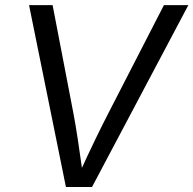

<svg xmlns="http://www.w3.org/2000/svg" viewBox="-20 -748 773 768"><path d="M243.7 0 96.2 -727.5H190.4L273.9 -293.5Q281.7 -252.4 290.8 -193.4Q299.8 -134.3 312.5 -43.5H292.5Q333.5 -133.3 363 -194.1Q392.6 -254.9 412.6 -293.5L635.7 -727.5H733.4L348.1 0Z"/></svg>

Font: Inter 20pt
Style: Italic
Weight: 400
Italic angle: -9.3988°
Version: Version 4.001;git-66647c0bb